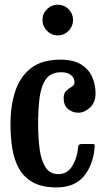

<svg xmlns="http://www.w3.org/2000/svg" viewBox="-20 -785 448 816"><path d="M24.5 -259.5Q24.5 -334.5 44.5 -396.2Q64.5 -458 111 -494.8Q157.5 -531.5 237 -531.5Q292 -531.5 324.8 -511Q357.5 -490.5 371.8 -458Q386 -425.5 386 -388.5Q386 -349 362.2 -327.5Q338.5 -306 312.5 -306Q288 -306 269.2 -321.8Q250.5 -337.5 250.5 -367.5Q250.5 -389.5 262 -399.5Q273.5 -409.5 285 -416.5Q296.5 -423.5 296.5 -435.5Q296.5 -454 281.8 -466Q267 -478 240.5 -478Q195.5 -478 174.8 -447.8Q154 -417.5 148 -367.8Q142 -318 142 -259.5Q142 -200 148.5 -151.2Q155 -102.5 173.5 -73.8Q192 -45 228.5 -45Q266 -45 287.2 -79.5Q308.5 -114 312.5 -163Q313.5 -173 328 -173H372Q380.5 -173 381.5 -171.2Q382.5 -169.5 382.5 -163Q377.5 -87.5 338 -38Q298.5 11.5 220 11.5Q159 11.5 120.5 -9.8Q82 -31 61 -68.2Q40 -105.5 32.2 -154.5Q24.5 -203.5 24.5 -259.5ZM225.5 -634.5Q199 -634.5 179.8 -654Q160.5 -673.5 160.5 -700Q160.5 -727 179.8 -746Q199 -765 225.5 -765Q252.5 -765 271.5 -746Q290.5 -727 290.5 -700Q290.5 -673.5 271.5 -654Q252.5 -634.5 225.5 -634.5Z"/></svg>

Font: Besley* Condensed Medium
Style: Regular
Weight: 500
Width: 3
Designer: Owen Earl
Foundry: indestructible type*
Version: Version 3.000; ttfautohint (v1.8.3)